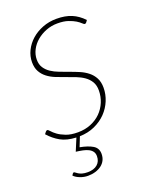

<svg xmlns="http://www.w3.org/2000/svg" viewBox="-130 -572 650 823"><g transform="rotate(-20 195.0 -160.5)"><path d="M75 144Q77 144 80.8 147.2Q84.5 150.5 90.8 154.2Q97 158 107 161Q117 164 131.5 164Q160 164 176 150.2Q192 136.5 192 112.5Q192 100 186 91.5Q180 83 169.2 77.5Q158.5 72 144 69Q129.5 66 113 64L136.5 7.5Q93.5 5.5 65.5 -10.2Q37.5 -26 15 -51.5L21.5 -60Q25 -65 30 -65Q33.5 -65 40.8 -56.5Q48 -48 61.5 -38Q75 -28 96.8 -19.5Q118.5 -11 151 -11Q183.5 -11 210.2 -22Q237 -33 256 -52Q275 -71 285.5 -96.2Q296 -121.5 296 -149.5Q296 -173.5 286.2 -189.5Q276.5 -205.5 260.5 -216.8Q244.5 -228 224 -236Q203.5 -244 182 -251.5Q160.5 -259 140 -267.2Q119.5 -275.5 103.5 -287.8Q87.5 -300 77.8 -317.5Q68 -335 68 -360.5Q68 -388 80.5 -413.2Q93 -438.5 114.8 -457.8Q136.5 -477 166 -488.5Q195.5 -500 229.5 -500Q269.5 -500 298.2 -488Q327 -476 351 -450.5L345 -442Q342 -437.5 337.5 -437.5Q333.5 -437.5 326.8 -444.2Q320 -451 307.5 -458.8Q295 -466.5 275.5 -473.2Q256 -480 227 -480Q199.5 -480 175 -470.5Q150.5 -461 131.8 -445.2Q113 -429.5 102 -408.2Q91 -387 91 -364Q91 -342 100.8 -327Q110.5 -312 126.5 -301.2Q142.5 -290.5 163 -282.8Q183.5 -275 205 -267.2Q226.5 -259.5 247 -250.8Q267.5 -242 283.5 -229.2Q299.5 -216.5 309.2 -198.2Q319 -180 319 -153.5Q319 -123.5 307.2 -95Q295.5 -66.5 273.8 -44Q252 -21.5 221.2 -7.5Q190.5 6.5 152.5 7.5L135 51.5Q172 58.5 193 71.2Q214 84 214 110Q214 126.5 207.5 139.2Q201 152 189.2 160.8Q177.5 169.5 161.8 174.2Q146 179 128 179Q109.5 179 92 172.2Q74.5 165.5 64.5 155L69 148Q72 144 75 144Z"/></g></svg>

Font: Lato Thin
Style: Italic
Weight: 200
Italic angle: -7°
Designer: Lukasz Dziedzic
Foundry: tyPoland Lukasz Dziedzic
Version: Version 2.007; 2014-02-27